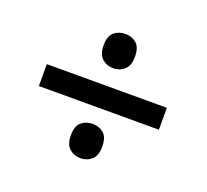

<svg xmlns="http://www.w3.org/2000/svg" viewBox="-89 -668 736 684"><g transform="rotate(20 278.5 -325.5)"><path d="M51 -364H506V-281H51ZM278 -90Q253 -90 235.5 -105.5Q218 -121 218 -155Q218 -191 235.5 -205.5Q253 -220 278 -220Q302 -220 319.5 -205.5Q337 -191 337 -155Q337 -121 319.5 -105.5Q302 -90 278 -90ZM278 -431Q253 -431 235.5 -446.5Q218 -462 218 -496Q218 -532 235.5 -546.5Q253 -561 278 -561Q302 -561 319.5 -546.5Q337 -532 337 -496Q337 -462 319.5 -446.5Q302 -431 278 -431Z"/></g></svg>

Font: Noto Sans Devanagari Medium
Style: Regular
Weight: 500
Version: Version 2.003